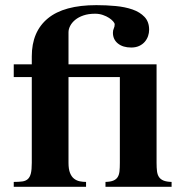

<svg xmlns="http://www.w3.org/2000/svg" viewBox="-20 -723 695 743"><path d="M388.2 0V-19Q407.7 -19.5 418.7 -24.2Q429.7 -28.8 435.3 -37.6Q440.9 -46.4 442.4 -60.1Q443.8 -73.7 443.8 -92.8V-424.8H245.1V-92.8Q245.1 -68.4 251 -53.7Q256.8 -39.1 266.6 -31.5Q276.4 -23.9 288.3 -21.5Q300.3 -19 313 -19V0H33.2V-19Q52.7 -19 65.9 -20.8Q79.1 -22.5 87.4 -29.8Q95.7 -37.1 99.4 -51.8Q103 -66.4 103 -92.8V-424.8H33.2V-474.1H103V-504.9Q103 -600.6 165.3 -651.9Q227.5 -703.1 353 -703.1Q390.6 -703.1 427.2 -699.7Q463.9 -696.3 492.7 -686.3Q521.5 -676.3 539.3 -657.5Q557.1 -638.7 557.1 -607.9Q557.1 -595.7 553 -583.5Q548.8 -571.3 540.3 -561.3Q531.7 -551.3 518.6 -545.2Q505.4 -539.1 487.8 -539.1Q455.6 -539.1 436.3 -554.7Q417 -570.3 417 -596.2Q417 -606 420.4 -613Q423.8 -620.1 423.8 -628.9Q423.8 -633.3 418 -640.1Q412.1 -647 402.1 -653.6Q392.1 -660.2 378.2 -665Q364.3 -669.9 348.1 -669.9Q322.3 -669.9 303 -663.3Q283.7 -656.7 271 -646.2Q258.3 -635.7 251.7 -623Q245.1 -610.4 245.1 -598.1V-474.1H585.9V-92.8Q585.9 -73.7 587.6 -60.1Q589.4 -46.4 595.5 -37.6Q601.6 -28.8 613 -24.2Q624.5 -19.5 644 -19V0Z"/></svg>

Font: Tai Heritage Pro
Style: Bold
Weight: 700
Designer: Faah Baccam, Walt Agee, Victor Gaultney, Annie Olsen, Eric Hays
Foundry: SIL International
Version: Version 2.600